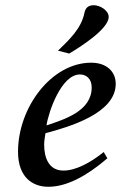

<svg xmlns="http://www.w3.org/2000/svg" viewBox="-20 -702 501 735"><path d="M49 -121C49 -24 104 13 165 13C235 13 312 -28 391 -96L377 -120C325 -78 269 -49 223 -49C166 -49 149 -99 149 -149C149 -162 152 -178 154 -192C243 -216 423 -267 423 -381C423 -429 387 -462 329 -462C178 -462 49 -292 49 -121ZM158 -222C166 -275 215 -417 286 -417C308 -417 331 -403 331 -367C331 -277 227 -245 158 -222ZM202 -508 245 -497C282 -519 396 -590 396 -637C396 -663 362 -682 339 -682C318 -682 307 -672 303 -652C291 -592 244 -549 202 -508Z"/></svg>

Font: KpRoman
Style: SemiboldItalic
Weight: 600
Italic angle: -11°
Version: Version 0.66